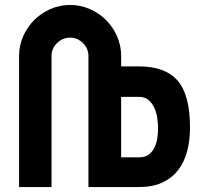

<svg xmlns="http://www.w3.org/2000/svg" viewBox="-20 -755 835 775"><path d="M337 -529Q337 -559 315 -581Q293 -603 263 -603Q233 -603 210.5 -581.5Q188 -560 188 -529V0H57V-529Q57 -571 73.5 -608.5Q90 -646 118 -674Q146 -702 183.5 -718.5Q221 -735 263 -735Q305 -735 342.5 -718.5Q380 -702 408 -674Q436 -646 452.5 -608.5Q469 -571 469 -529V-487H541Q647 -487 697 -429.5Q747 -372 747 -239Q747 -189 735.5 -145Q724 -101 699.5 -69Q675 -37 636 -18.5Q597 0 542 0H337ZM542 -120Q566 -120 580.5 -131Q595 -142 603.5 -159.5Q612 -177 615 -197.5Q618 -218 618 -237Q618 -255 615 -277Q612 -299 603.5 -318.5Q595 -338 580 -351Q565 -364 542 -364H469V-120Z"/></svg>

Font: PostBus
Style: Regular
Weight: 400
Designer: Peter Wiegel
Version: Version 1.001